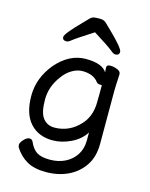

<svg xmlns="http://www.w3.org/2000/svg" viewBox="-133 -815 845 1080"><g transform="rotate(15 290.0 -275.0)"><path d="M305 -650Q208 -588 190.5 -573.5Q173 -559 163 -559Q139 -559 139 -578.5Q139 -598 222 -682Q242 -703 254 -715Q266 -727 277.5 -729Q289 -731 312.5 -731Q336 -731 349 -718Q362 -705 382 -686Q470 -601 470 -580Q470 -559 446 -559Q436 -559 417.5 -575Q399 -591 305 -650ZM499 -457Q495 -381 495 -358V-50Q495 25 460 76.5Q425 128 368 154.5Q311 181 241.5 181Q172 181 129.5 156.5Q87 132 59 88Q55 82 55 70.5Q55 59 72 40.5Q89 22 104 22Q119 22 125 36Q142 75 168 91.5Q194 108 244 108Q294 108 333 88.5Q372 69 395 33.5Q418 -2 418 -51V-97Q391 -53 337.5 -27Q284 -1 230 -1Q148 -1 99.5 -55Q51 -109 51 -213Q51 -317 123 -404Q199 -492 295 -492Q391 -492 418 -447L416 -475Q416 -491 437 -491Q458 -491 478.5 -482.5Q499 -474 499 -458ZM419 -372Q420 -373 407.5 -373Q395 -373 388 -381Q359 -421 294 -421Q264 -421 233.5 -403Q203 -385 181 -354Q131 -289 131 -212Q131 -135 156 -104Q181 -73 222 -73Q310 -73 372 -142Q415 -190 418 -263Q419 -290 419 -324Z"/></g></svg>

Font: LXGW WenKai Lite
Style: Bold
Weight: 700
Designer: LXGW / Fontworks Inc.
Foundry: LXGW / Fontworks Inc.
Version: Version 1.330;April 28, 2024